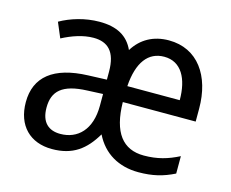

<svg xmlns="http://www.w3.org/2000/svg" viewBox="-83 -663 951 789"><g transform="rotate(15 392.5 -268.0)"><path d="M545 -546C479 -546 428 -517 396 -465C371 -520 324 -546 250 -546C188 -546 128 -527 84 -502L111 -438C153 -460 199 -476 243 -476C304 -476 340 -443 340 -358V-324L261 -321C115 -316 42 -256 42 -149C42 -49 102 10 195 10C284 10 335 -30 377 -101C413 -28 479 10 563 10C623 10 667 -1 715 -25V-99C668 -75 624 -62 567 -62C477 -62 429 -123 427 -252H737V-307C737 -446 668 -546 545 -546ZM544 -476C617 -476 651 -411 651 -320H428C435 -423 476 -476 544 -476ZM274 -260 340 -263V-213C340 -111 286 -59 212 -59C162 -59 130 -87 130 -149C130 -219 168 -256 274 -260Z"/></g></svg>

Font: Noto Sans Gurmukhi UI SemiCondensed
Style: Regular
Weight: 400
Width: 4
Designer: Jelle Bosma - Monotype Design Team
Foundry: Monotype Imaging Inc.
Version: Version 2.004